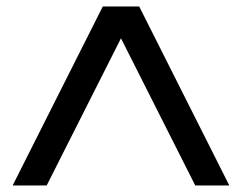

<svg xmlns="http://www.w3.org/2000/svg" viewBox="-20 -770 746 592"><path d="M582 -198.2 353 -651.9 124 -198.2H19L296.9 -750H409.2L687 -198.2Z"/></svg>

Font: Oakes Grotesk
Style: SemiBold Italic
Weight: 600
Designer: Samuel Oakes
Foundry: Samuel Oakes
Version: Version 1.0 | wf-rip DC20170320